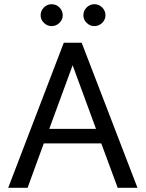

<svg xmlns="http://www.w3.org/2000/svg" viewBox="-20 -892 692 912"><path d="M19 0ZM461 -211H188L111 0H19L283 -689H368L633 0H539ZM436 -280 325 -582 214 -280ZM173 -819Q173 -841 188.5 -856.5Q204 -872 225 -872Q247 -872 262.5 -856.5Q278 -841 278 -819Q278 -799 262.5 -783.5Q247 -768 225 -768Q204 -768 188.5 -783.5Q173 -799 173 -819ZM376 -819Q376 -841 391.5 -856.5Q407 -872 428 -872Q450 -872 465.5 -856.5Q481 -841 481 -819Q481 -799 465.5 -783.5Q450 -768 428 -768Q407 -768 391.5 -783.5Q376 -799 376 -819Z"/></svg>

Font: Martel Sans
Style: Regular
Weight: 400
Designer: Dan Reynolds and Mathieu Réguer
Foundry: Dan Reynolds and Mathieu Réguer
Version: Version 1.002; ttfautohint (v1.1) -l 5 -r 5 -G 72 -x 0 -D la